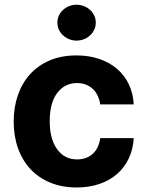

<svg xmlns="http://www.w3.org/2000/svg" viewBox="-20 -789 627 819"><path d="M306.1 -552.6Q359.4 -552.6 403.4 -537.6Q447.4 -522.7 479.2 -495.4Q511 -468 529.5 -429.5Q547.9 -391 550.4 -343.8H407.7Q404.5 -364 396.5 -380.9Q388.5 -397.7 375.9 -409.6Q363.3 -421.5 346.4 -428.1Q329.5 -434.7 308.6 -434.7Q256 -434.7 224.1 -392.4Q192.1 -350.5 192.1 -272.7Q192.1 -233 200.1 -203.3Q208.1 -173.7 224.1 -152Q255.3 -109 308.6 -109Q348.4 -109 374.6 -131.9Q400.9 -154.8 407.7 -199.9H550.4Q547.9 -153.1 529.8 -114.2Q511.7 -75.3 480.3 -47.6Q448.9 -19.9 405 -4.6Q361.2 10.7 306.8 10.7Q244.7 10.7 194.8 -9.8Q144.9 -30.2 110.3 -67.3Q75.6 -104.4 57 -156.1Q38.4 -207.7 38.4 -270.6Q38.4 -331 56.1 -382.6Q73.9 -434.3 108 -472.1Q142 -509.9 191.9 -531.2Q241.8 -552.6 306.1 -552.6ZM306.5 -768.8Q322.4 -768.8 337.4 -763.1Q352.3 -757.5 363.6 -747.3Q375 -737.2 381.7 -723.2Q388.5 -709.2 388.5 -692.5Q388.5 -675.8 381.7 -661.8Q375 -647.7 363.5 -637.4Q351.9 -627.1 337.2 -621.4Q322.4 -615.8 306.5 -615.8Q290.5 -615.8 275.7 -621.6Q261 -627.5 249.6 -637.6Q238.3 -647.7 231.5 -661.9Q224.8 -676.1 224.8 -692.5Q224.8 -709.2 231.5 -723.2Q238.3 -737.2 249.6 -747.3Q261 -757.5 275.7 -763.1Q290.5 -768.8 306.5 -768.8Z"/></svg>

Font: Inter P
Style: Bold
Weight: 700
Designer: Rasmus Andersson
Foundry: rsms
Version: Version 3.018;git-588b23468